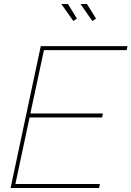

<svg xmlns="http://www.w3.org/2000/svg" viewBox="-20 -941 658 961"><path d="M184 -710H618L614 -690H200L132 -373H495L491 -353H128L57 -20H480L476 0H33ZM383 -921H415L461 -848L442 -836ZM287 -921H320L365 -848L347 -836Z"/></svg>

Font: Raleway Thin
Style: Italic
Weight: 100
Italic angle: -12°
Designer: Matt McInerney, Pablo Impallari, Rodrigo Fuenzalida
Foundry: Matt McInerney, Pablo Impallari, Rodrigo Fuenzalida
Version: Version 4.026